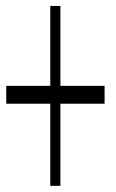

<svg xmlns="http://www.w3.org/2000/svg" viewBox="-20 -582 381 630"><path d="M178.2 -241.7V27.8H145V-241.7H0.5V-300.3H145V-562.5H178.2V-300.3H323.2V-241.7Z"/></svg>

Font: Scarab Serif
Style: Condensed-Light
Weight: 300
Designer: John Roberts
Foundry: Scarab
Version: 1.0